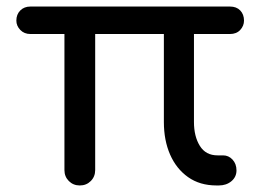

<svg xmlns="http://www.w3.org/2000/svg" viewBox="-20 -567 811 587"><path d="M224 0Q204 0 190.5 -13.5Q177 -27 177 -47V-463H73Q54 -463 42 -475.5Q30 -488 30 -504Q30 -523 42 -535Q54 -547 73 -547H683Q703 -547 714.5 -535Q726 -523 726 -504Q726 -488 714.5 -475.5Q703 -463 683 -463H573V-194Q573 -150 591 -121Q609 -92 645 -92H662Q679 -92 691 -79Q703 -66 703 -46Q703 -26 687.5 -13Q672 0 649 0H642Q591 0 555 -25.5Q519 -51 500 -94.5Q481 -138 481 -194V-463H271V-47Q271 -27 257.5 -13.5Q244 0 224 0Z"/></svg>

Font: Comfortaa SemiBold
Style: Regular
Weight: 600
Designer: Johan Aakerlund
Foundry: Johan Aakerlund
Version: Version 3.104; ttfautohint (v1.8.1.43-b0c9)